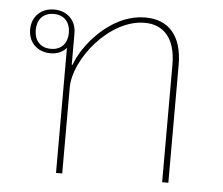

<svg xmlns="http://www.w3.org/2000/svg" viewBox="-44 -598 752 647"><g transform="rotate(5 331.5 -274.0)"><path d="M168 0H189V-291C189 -386 302 -530 422 -530C484 -530 527 -489 527 -398V0H548V-398C548 -500 499 -548 423 -548C301 -548 211 -427 192 -368H189V-474C189 -519 157 -548 114 -548C71 -548 39 -519 39 -474C39 -429 71 -400 114 -400C137 -400 155 -408 168 -423ZM114 -415C77 -415 58 -440 58 -474C58 -508 77 -533 114 -533C151 -533 170 -508 170 -474C170 -440 151 -415 114 -415Z"/></g></svg>

Font: IBM Plex Thai Looped Thin
Style: Regular
Weight: 100
Designer: Mike Abbink, Paul van der Laan, Pieter van Rosmalen, Ben Mitchell, Mark Frömberg
Foundry: Bold Monday
Version: Version 1.0